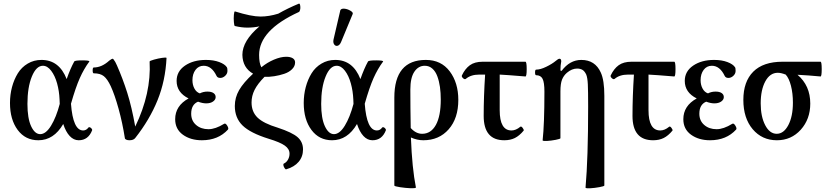

<svg xmlns="http://www.w3.org/2000/svg" viewBox="-20 -750 4486 1042"><path d="M188 11.2Q117.7 11.2 75.9 -44.9Q34.2 -101.1 34.2 -190.9Q34.2 -236.3 45.2 -277.6Q56.2 -318.8 76.7 -352.1Q97.2 -385.3 130.6 -405Q164.1 -424.8 205.1 -424.8Q301.3 -424.8 341.8 -320.8Q361.8 -377.9 382.8 -416Q386.7 -422.9 431.2 -422.4Q467.8 -421.9 464.8 -416Q435.5 -376.5 413.1 -326.2Q390.6 -275.9 365.2 -187Q376 -42 431.2 -42Q448.7 -42 460 -58.1Q462.9 -61 468 -59.1Q473.1 -57.1 477.3 -51.8Q481.4 -46.4 480 -43Q459 11.2 407.2 11.2Q379.9 11.2 358.4 -11.7Q336.9 -34.7 323.2 -77.1Q272 11.2 188 11.2ZM128.9 -186Q128.9 -107.9 148.9 -64.9Q168.9 -22 198.2 -22Q229 -22 257.1 -67.9Q285.2 -113.8 304.2 -186Q303.2 -193.8 303.2 -210Q301.3 -256.3 289.8 -297.6Q278.3 -338.9 257.8 -366Q237.3 -393.1 212.9 -393.1Q176.8 -393.1 152.8 -334.5Q128.9 -275.9 128.9 -186Z M682.1 11.2Q672.9 11.2 665.5 8.1Q658.2 4.9 657.7 0Q644.5 -84 623.5 -159.9Q602.5 -235.8 581.1 -282.2Q563 -320.8 543.7 -336.4Q524.4 -352.1 488.8 -352.1Q482.9 -352.1 482.9 -367.9Q482.9 -383.8 488.8 -383.8Q532.2 -383.8 572.8 -420.9Q585.9 -431.2 591.8 -431.2Q593.3 -431.2 596.9 -426.8Q600.6 -422.4 605.7 -413.6Q610.8 -404.8 614.7 -395Q646.5 -322.8 670.7 -246.3Q694.8 -169.9 713.9 -63Q801.3 -243.7 792 -416Q792 -419.9 815.7 -426.5Q839.4 -433.1 859.9 -436Q880.4 -439 883.8 -436Q877.9 -312 835 -206.1Q792 -100.1 713.9 -1Q704.6 11.2 682.1 11.2Z M1075.7 11.2Q1014.2 11.2 972.4 -19Q930.7 -49.3 930.7 -103Q930.7 -175.8 1003.4 -215.8Q938.5 -248 938.5 -311Q938.5 -362.8 983.9 -393.8Q1029.3 -424.8 1097.7 -424.8Q1139.2 -424.8 1169.7 -413.3Q1200.2 -401.9 1211.4 -384.8Q1214.4 -380.9 1214.4 -365.2Q1214.4 -350.1 1202.1 -338.6Q1189.9 -327.1 1175.3 -327.1Q1160.6 -327.1 1155.3 -337.9Q1128.9 -393.1 1085.4 -393.1Q1057.6 -393.1 1041 -370.8Q1024.4 -348.6 1024.4 -314.9Q1024.4 -289.1 1035.2 -269.3Q1045.9 -249.5 1064.5 -243.2Q1083 -252.9 1105.5 -252.9Q1127 -252.9 1138.7 -244.9Q1150.4 -236.8 1150.4 -223.1Q1150.4 -209 1136.2 -199Q1122.1 -189 1098.6 -189Q1079.6 -189 1054.7 -198.2Q1017.6 -182.6 1017.6 -132.8Q1017.6 -94.7 1044.2 -71.8Q1070.8 -48.8 1111.3 -48.8Q1148.9 -48.8 1196.3 -78.1Q1204.1 -83 1213.1 -68.1Q1222.2 -53.2 1217.3 -46.9Q1164.1 11.2 1075.7 11.2Z M1533.2 168.9Q1529.3 169.9 1524.7 162.8Q1520 155.8 1518.3 148.4Q1516.6 141.1 1519.5 138.2Q1534.2 131.8 1542.7 116.7Q1551.3 101.6 1551.3 84Q1551.3 58.6 1525.9 40.3Q1500.5 22 1437.5 2.9Q1338.9 -27.8 1296.6 -68.8Q1254.4 -109.9 1254.4 -174.8Q1254.4 -220.7 1277.8 -261.2Q1301.3 -301.8 1353.5 -350.1Q1296.9 -382.3 1295.4 -452.1Q1295.4 -528.3 1388.2 -606.9Q1356 -600.1 1322.3 -600.1Q1290.5 -600.1 1254.4 -608.9Q1251 -609.9 1249.3 -630.1Q1247.6 -650.4 1249.3 -669.9Q1251 -689.5 1255.4 -688Q1343.8 -660.2 1393.6 -660.2Q1439.9 -660.2 1490.2 -675.8Q1541.5 -705.1 1601.6 -730Q1606.9 -732.4 1608.9 -721.2Q1612.3 -703.1 1606 -689.5Q1604.5 -686 1602.5 -685.1Q1386.2 -586.4 1386.2 -452.1Q1386.2 -406.7 1398.4 -384.8Q1429.7 -410.6 1466.6 -426.3Q1503.4 -441.9 1533.2 -441.9Q1555.2 -441.9 1568.4 -434.1Q1581.5 -426.3 1581.5 -411.1Q1581.5 -390.6 1564.9 -374.3Q1548.3 -357.9 1522.5 -349.4Q1496.6 -340.8 1468.8 -336.4Q1440.9 -332 1415.5 -333Q1377.9 -294.9 1361.6 -262.2Q1345.2 -229.5 1345.2 -193.8Q1345.2 -143.1 1377.9 -111.6Q1410.6 -80.1 1487.3 -57.1Q1565.9 -31.2 1595.2 -5.4Q1624.5 20.5 1624.5 61Q1624.5 100.1 1600.8 128.2Q1577.1 156.2 1533.2 168.9Z M1831.1 -522Q1823.7 -504.9 1812.5 -501.7Q1801.3 -498.5 1793.9 -508.5Q1786.6 -518.6 1790 -535.2L1827.1 -694.8Q1832 -704.1 1848.4 -702.9Q1864.7 -701.7 1881.3 -692.1Q1897.9 -682.6 1894 -673.8ZM1782.2 11.2Q1711.9 11.2 1670.2 -44.9Q1628.4 -101.1 1628.4 -190.9Q1628.4 -236.3 1639.4 -277.6Q1650.4 -318.8 1670.9 -352.1Q1691.4 -385.3 1724.9 -405Q1758.3 -424.8 1799.3 -424.8Q1895.5 -424.8 1936 -320.8Q1956.1 -377.9 1977.1 -416Q1981 -422.9 2025.4 -422.4Q2062 -421.9 2059.1 -416Q2029.8 -376.5 2007.3 -326.2Q1984.9 -275.9 1959.5 -187Q1970.2 -42 2025.4 -42Q2043 -42 2054.2 -58.1Q2057.1 -61 2062.3 -59.1Q2067.4 -57.1 2071.5 -51.8Q2075.7 -46.4 2074.2 -43Q2053.2 11.2 2001.5 11.2Q1974.1 11.2 1952.6 -11.7Q1931.2 -34.7 1917.5 -77.1Q1866.2 11.2 1782.2 11.2ZM1723.1 -186Q1723.1 -107.9 1743.2 -64.9Q1763.2 -22 1792.5 -22Q1823.2 -22 1851.3 -67.9Q1879.4 -113.8 1898.4 -186Q1897.5 -193.8 1897.5 -210Q1895.5 -256.3 1884 -297.6Q1872.6 -338.9 1852.1 -366Q1831.5 -393.1 1807.1 -393.1Q1771 -393.1 1747.1 -334.5Q1723.1 -275.9 1723.1 -186Z M2237.3 268.1Q2233.9 272.5 2207.8 271.5Q2181.6 270.5 2150.9 265.9Q2120.1 261.2 2120.1 256.8V-220.2Q2120.1 -424.8 2291 -424.8Q2374 -424.8 2420.7 -362.8Q2467.3 -300.8 2467.3 -208Q2467.3 -107.9 2415 -48.3Q2362.8 11.2 2277.3 11.2Q2244.1 11.2 2210 -3.9Q2216.3 162.6 2237.3 268.1ZM2207 -264.2Q2207 -169.4 2209 -55.2Q2237.3 -23.9 2271 -23.9Q2318.8 -23.9 2345.5 -72Q2372.1 -120.1 2372.1 -210Q2372.1 -246.6 2367.7 -277.8Q2363.3 -309.1 2353.5 -335.7Q2343.8 -362.3 2326.4 -377.7Q2309.1 -393.1 2285.2 -393.1Q2250.5 -393.1 2228.8 -360.8Q2207 -328.6 2207 -264.2Z M2716.8 11.2Q2605 11.2 2605 -121.1Q2605 -225.1 2612.8 -345.2H2580.6Q2535.2 -345.2 2507.8 -321.8Q2502 -317.4 2492.9 -325.7Q2483.9 -334 2486.8 -340.8Q2503.9 -377 2530 -396Q2556.2 -415 2599.6 -415H2831.5Q2838.4 -415 2838.4 -375Q2838.4 -335 2831.5 -335Q2725.1 -343.8 2691.9 -345.2V-151.9Q2691.9 -42 2755.9 -42Q2779.8 -42 2803.7 -62Q2808.6 -66.4 2816.7 -55.7Q2824.7 -44.9 2821.8 -41Q2798.8 -13.2 2774.2 -1Q2749.5 11.2 2716.8 11.2Z M3157.7 269Q3171.9 109.4 3171.9 -172.9Q3171.9 -256.8 3170.2 -292.5Q3168.5 -328.1 3161.6 -345.2Q3152.8 -363.8 3141.1 -370.8Q3129.4 -377.9 3111.8 -377.9Q3083.5 -377.9 3056.6 -355Q3038.6 -339.4 3030 -317.4Q3021.5 -295.4 3021.5 -253.9V0Q3021.5 3.9 2996.1 8.8Q2970.7 13.7 2949.2 14.9Q2927.7 16.1 2924.8 12.2Q2934.6 -75.2 2934.6 -252.9Q2934.6 -302.7 2924.6 -322.3Q2914.6 -341.8 2889.6 -341.8Q2883.8 -341.8 2883.8 -356.9Q2883.8 -372.1 2889.6 -372.1Q2912.6 -372.1 2944.3 -387.5Q2976.1 -402.8 2996.6 -419.9Q3009.3 -431.2 3016.6 -431.2Q3025.9 -431.2 3025.9 -417Q3021.5 -395.5 3021.5 -367.2L3027.8 -365.2Q3072.3 -424.8 3134.8 -424.8Q3210 -424.8 3240.7 -356Q3259.8 -314.5 3259.8 -230V256.8Q3259.8 260.7 3233.2 265.6Q3206.5 270.5 3183.8 271.7Q3161.1 272.9 3157.7 269Z M3524.4 11.2Q3412.6 11.2 3412.6 -121.1Q3412.6 -225.1 3420.4 -345.2H3388.2Q3342.8 -345.2 3315.4 -321.8Q3309.6 -317.4 3300.5 -325.7Q3291.5 -334 3294.4 -340.8Q3311.5 -377 3337.6 -396Q3363.8 -415 3407.2 -415H3639.2Q3646 -415 3646 -375Q3646 -335 3639.2 -335Q3532.7 -343.8 3499.5 -345.2V-151.9Q3499.5 -42 3563.5 -42Q3587.4 -42 3611.3 -62Q3616.2 -66.4 3624.3 -55.7Q3632.3 -44.9 3629.4 -41Q3606.4 -13.2 3581.8 -1Q3557.1 11.2 3524.4 11.2Z M3833.5 11.2Q3772 11.2 3730.2 -19Q3688.5 -49.3 3688.5 -103Q3688.5 -175.8 3761.2 -215.8Q3696.3 -248 3696.3 -311Q3696.3 -362.8 3741.7 -393.8Q3787.1 -424.8 3855.5 -424.8Q3897 -424.8 3927.5 -413.3Q3958 -401.9 3969.2 -384.8Q3972.2 -380.9 3972.2 -365.2Q3972.2 -350.1 3960 -338.6Q3947.8 -327.1 3933.1 -327.1Q3918.5 -327.1 3913.1 -337.9Q3886.7 -393.1 3843.3 -393.1Q3815.4 -393.1 3798.8 -370.8Q3782.2 -348.6 3782.2 -314.9Q3782.2 -289.1 3793 -269.3Q3803.7 -249.5 3822.3 -243.2Q3840.8 -252.9 3863.3 -252.9Q3884.8 -252.9 3896.5 -244.9Q3908.2 -236.8 3908.2 -223.1Q3908.2 -209 3894 -199Q3879.9 -189 3856.4 -189Q3837.4 -189 3812.5 -198.2Q3775.4 -182.6 3775.4 -132.8Q3775.4 -94.7 3802 -71.8Q3828.6 -48.8 3869.1 -48.8Q3906.7 -48.8 3954.1 -78.1Q3961.9 -83 3970.9 -68.1Q3980 -53.2 3975.1 -46.9Q3921.9 11.2 3833.5 11.2Z M4196.3 11.2Q4115.7 11.2 4064.9 -48.8Q4014.2 -108.9 4014.2 -208Q4014.2 -307.1 4068.1 -361.1Q4122.1 -415 4227.1 -415H4433.1Q4439.5 -415 4439.5 -375Q4439.5 -335 4433.1 -335Q4366.2 -341.3 4308.1 -344.2Q4377.4 -285.6 4377.4 -188Q4377.4 -103.5 4325.9 -46.1Q4274.4 11.2 4196.3 11.2ZM4283.2 -192.9Q4283.2 -243.2 4272.7 -284.2Q4262.2 -325.2 4244.1 -345.2Q4218.8 -355 4201.2 -355Q4158.7 -355 4133.5 -308.6Q4108.4 -262.2 4108.4 -189Q4108.4 -117.2 4132.8 -70.6Q4157.2 -23.9 4195.3 -23.9Q4233.4 -23.9 4258.3 -71Q4283.2 -118.2 4283.2 -192.9Z"/></svg>

Font: Junicode SmCond Medium
Style: Regular
Weight: 500
Width: 4
Designer: Peter S. Baker
Version: Version 2.206